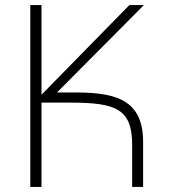

<svg xmlns="http://www.w3.org/2000/svg" viewBox="-20 -734 677 754"><path d="M262 -371H204L545 -714H488L143 -362V-714H99V0H143V-331H254C436 -331 499 -307 499 -164V0H542V-178C542 -357 412 -371 262 -371Z"/></svg>

Font: Kathrein 35 Thin
Style: Regular
Weight: 250
Designer: Lazydogs Typefoundry, based on Open Sans by Ascender Corporation
Foundry: Lazydogs Typefoundry
Version: Version 1.003;PS 001.003;hotconv 1.0.88;makeotf.lib2.5.64775